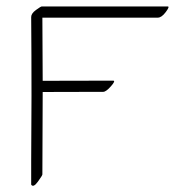

<svg xmlns="http://www.w3.org/2000/svg" viewBox="-20 -555 550 604"><path d="M507.8 -534.7Q514.6 -534.7 501.5 -517.1Q488.3 -499.5 476.6 -499.5H113.3L114.3 -300.8L335.9 -301.3Q344.7 -301.3 329.1 -283.7Q313.5 -266.1 304.7 -266.1L114.3 -265.6L113.3 -6.3Q113.3 -2.9 99.1 16.6Q85 36.1 78.1 25.9Q78.1 25.4 78.1 -48.3Q78.1 -122.1 79.1 -253.4Q79.1 -384.8 78.1 -501.5Q78.1 -512.7 93.3 -523.7Q108.4 -534.7 111.3 -534.7Z"/></svg>

Font: ML-NILA06_NewLipi
Style: Regular
Weight: 400
Designer: CLT@C-DIT
Version: Version ML-NILA06_NewLipi 2.